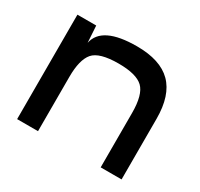

<svg xmlns="http://www.w3.org/2000/svg" viewBox="-115 -653 829 796"><g transform="rotate(30 300.0 -255.0)"><path d="M50 0H150V-395L145 -420L140 -500H50ZM145 -420 150 -260Q150 -342 179 -376Q208 -410 300 -410Q385 -410 417.5 -379Q450 -348 450 -260V0H550V-290Q550 -402 496 -456Q442 -510 330 -510Q163 -510 145 -420Z"/></g></svg>

Font: Millimetre
Style: Regular
Weight: 500
Designer: Jérémy Landes
Version: Version 1.0